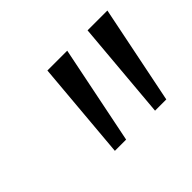

<svg xmlns="http://www.w3.org/2000/svg" viewBox="-73 -834 507 507"><g transform="rotate(-45 180.5 -581.0)"><path d="M113 -443 137 -719H211L155 -443ZM263 -443 287 -719H361L305 -443Z"/></g></svg>

Font: Nunitoga
Style: Light Italic
Weight: 300
Italic angle: -9°
Designer: Vernon Adams
Foundry: Vernon Adams
Version: Version 1.0